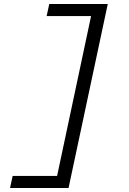

<svg xmlns="http://www.w3.org/2000/svg" viewBox="-20 -720 640 955"><path d="M516 -700 321 215H30L43 155H264L433 -640H212L225 -700Z"/></svg>

Font: Red Hat Mono
Style: Italic
Weight: 400
Italic angle: -12°
Monospace: yes
Designer: Pentagram, MCKL
Foundry: MCKL
Version: Version 1.030